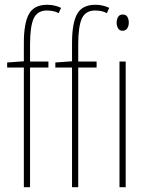

<svg xmlns="http://www.w3.org/2000/svg" viewBox="-20 -785 621 805"><path d="M183 -502H106V0H80V-502H10V-523L80 -528V-605Q80 -688 101.5 -726.5Q123 -765 178 -765Q196 -765 211 -761Q226 -757 236 -752L226 -730Q215 -736 202 -738.5Q189 -741 177 -741Q137 -741 121.5 -708Q106 -675 106 -598V-527H183ZM385 -502H308V0H282V-502H212V-523L282 -528V-605Q282 -688 303.5 -726.5Q325 -765 380 -765Q398 -765 413 -761Q428 -757 438 -752L428 -730Q417 -736 404 -738.5Q391 -741 379 -741Q339 -741 323.5 -708Q308 -675 308 -598V-527H385ZM495 -724Q509 -724 514.5 -713.5Q520 -703 520 -691Q520 -675 513 -665.5Q506 -656 494 -656Q481 -656 475 -666.5Q469 -677 469 -690Q469 -702 474.5 -713Q480 -724 495 -724ZM507 -527V0H481V-527Z"/></svg>

Font: Noto Sans ExtraCondensed Thin
Style: Regular
Weight: 100
Width: 2
Designer: Monotype Design Team
Foundry: Monotype Imaging Inc.
Version: Version 2.013; ttfautohint (v1.8.4.7-5d5b)